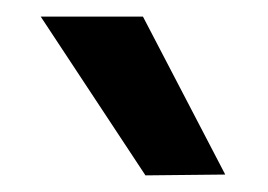

<svg xmlns="http://www.w3.org/2000/svg" viewBox="-20 -828 322 231"><path d="M29 -808H152L251 -618L155 -617Z"/></svg>

Font: Lopes Sans SemiBold
Style: Regular
Weight: 600
Designer: Gabriel Lam, Diego Maldonado
Foundry: TypeRant, Foresti Design
Version: Version 4.000